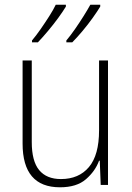

<svg xmlns="http://www.w3.org/2000/svg" viewBox="-20 -786 562 816"><path d="M439 -529V0H408L404 -103H401Q385 -59 345.5 -24.5Q306 10 235 10Q76 10 76 -176V-529H115V-182Q115 -101 146.5 -63Q178 -25 239 -25Q315 -25 358 -76Q401 -127 401 -232V-529ZM406 -758Q394 -738 374 -710Q354 -682 330.5 -654Q307 -626 287 -606H262V-614Q279 -634 298.5 -662Q318 -690 335.5 -718Q353 -746 364 -766H406ZM260 -758Q248 -738 228 -710.5Q208 -683 184.5 -655Q161 -627 141 -606H116V-614Q133 -634 152.5 -662Q172 -690 189.5 -717.5Q207 -745 217 -766H260Z"/></svg>

Font: Noto Sans Gujarati SemiCondensed ExtraLight
Style: Regular
Weight: 200
Width: 4
Designer: Jelle Bosma - Monotype Design Team, Universal Thirst
Foundry: Monotype Imaging Inc.
Version: Version 2.106; ttfautohint (v1.8.4.7-5d5b)